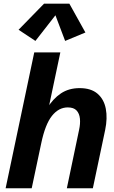

<svg xmlns="http://www.w3.org/2000/svg" viewBox="-20 -1015 617 1035"><path d="M10.3 0 164.6 -732.4H305.2L236.8 -408.2L232.9 -429.7Q265.6 -482.9 308.3 -511.5Q351.1 -540 409.2 -540Q470.7 -540 505.6 -510Q540.5 -480 550.3 -429Q560.1 -377.9 546.9 -314.5L480.5 0H340.3L406.2 -314.5Q413.6 -347.7 410.9 -375.2Q408.2 -402.8 392.8 -419.4Q377.4 -436 345.2 -436Q296.4 -436 260 -390.4Q223.6 -344.7 202.1 -241.7L150.9 0ZM170.9 -794.4 80.1 -854.5 217.3 -995.1H354L440.4 -839.8L331.1 -794.4L278.8 -932.6Z"/></svg>

Font: Schibsted Grotesk
Style: Bold Italic
Weight: 700
Italic angle: -12°
Designer: Bakken & Baeck AS, Henrik Kongsvoll
Foundry: Schibsted ASA
Version: Version 1.100;gftools[0.9.25]